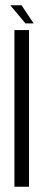

<svg xmlns="http://www.w3.org/2000/svg" viewBox="-20 -711 179 731"><path d="M35 0H90.5V-596.5H35ZM77 -622H108L62 -691H19Z"/></svg>

Font: Anybody Condensed Light
Style: Regular
Weight: 300
Width: 3
Designer: Tyler Finck
Foundry: Etcetera Type Company
Version: Version 1.113;gftools[0.9.25]